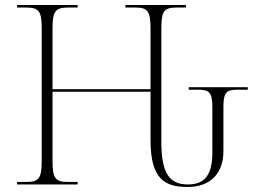

<svg xmlns="http://www.w3.org/2000/svg" viewBox="-20 -734 1020 764"><path d="M726 10C822 10 869 -49 869 -132V-310C869 -369 884 -377 924 -377H966V-387H731V-377H768C810 -377 825 -369 825 -309V-127C825 -41 797 0 728 0C655 0 622 -43 622 -170V-619C622 -690 632 -704 684 -704H720V-714H479V-704H518C568 -704 579 -690 579 -619V-379H189V-619C189 -690 200 -704 252 -704H289V-714H48V-704H84C135 -704 146 -690 146 -619V-95C146 -24 135 -10 84 -10H48V0H289V-10H251C200 -10 189 -24 189 -95V-369H579V-176C579 -21 636 10 726 10Z"/></svg>

Font: Noto Serif Display ExtraLight
Style: Regular
Weight: 200
Designer: Monotype Design Team
Foundry: Monotype Imaging Inc.
Version: Version 2.009